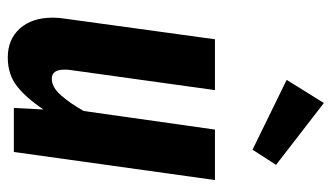

<svg xmlns="http://www.w3.org/2000/svg" viewBox="-204 -654 873 506"><g transform="rotate(90 233.0 -400.5)"><path d="M26 -103Q26 -119 29 -137L83 -530H217L164 -149Q163 -143 163 -133Q163 -100 187 -100Q209 -100 230 -123.5Q251 -147 272 -184L321 -530H454L380 0H264L268 -78Q238 -33 207 -8.5Q176 16 131 16Q83 16 54.5 -16Q26 -48 26 -103ZM251 -817 414 -691 374 -629 190 -719Z"/></g></svg>

Font: Fira Sans Extra Condensed SemiBold
Style: Italic
Weight: 600
Width: 3
Italic angle: -8°
Designer: Carrois Corporate & Edenspiekermann AG
Foundry: Carrois Corporate GbR & Edenspiekermann AG
Version: Version 4.203